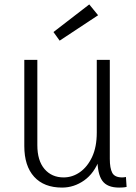

<svg xmlns="http://www.w3.org/2000/svg" viewBox="-20 -840 615 869"><path d="M421 -121H431Q407 -56 361 -23.5Q315 9 261 9Q179 9 134.5 -40Q90 -89 90 -179V-569H149V-183Q149 -113 181.5 -75Q214 -37 268 -37Q308 -37 342 -61Q376 -85 397 -130Q418 -175 418 -240V-569H477V-121Q477 -79 488 -58Q499 -37 533 -37Q537 -37 541.5 -37.5Q546 -38 550 -39L553 6Q544 8 535.5 8.5Q527 9 519 9Q465 9 443 -22Q421 -53 421 -121ZM250 -656 222 -695 384 -820 424 -771Z"/></svg>

Font: Yaldevi Light
Style: Regular
Weight: 300
Designer: Sol Matas, Rajitha Manaperi, Kosala Senevirathne
Foundry: Mooniak
Version: Version 1.100